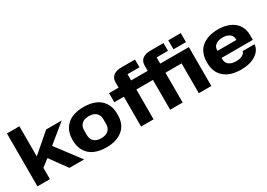

<svg xmlns="http://www.w3.org/2000/svg" viewBox="2 -1506 3191 2292"><g transform="rotate(-30 1597.5 -359.5)"><path d="M64 0V-729H235.8V-314L493.2 -536.1H708L457 -331.1L707 0H504.9L335.9 -232.9L235.8 -155.8V0Z M1012.7 9.8Q919.9 9.8 851.3 -19.8Q782.7 -49.3 743.2 -111.8Q703.6 -174.3 703.6 -264.2V-272.9Q703.6 -362.8 743.4 -425Q783.2 -487.3 851.6 -516.6Q919.9 -545.9 1012.7 -545.9Q1105.5 -545.9 1173.8 -516.6Q1242.2 -487.3 1282 -425Q1321.8 -362.8 1321.8 -272.9V-264.2Q1321.8 -129.9 1238.5 -60.1Q1155.3 9.8 1012.7 9.8ZM1146 -231.9V-304.2Q1146 -356.4 1111.3 -388.2Q1076.7 -419.9 1012.7 -419.9Q949.2 -419.9 915 -388.2Q880.9 -356.4 880.9 -304.2V-231.9Q880.9 -179.7 915 -147.9Q949.2 -116.2 1012.7 -116.2Q1076.2 -116.2 1111.1 -147.9Q1146 -179.7 1146 -231.9Z M2288.1 -605V-729H2460.4V-605ZM2288.1 -411.1H2065.4V0H1893.1V-411.1H1664.6V0H1492.2V-411.1H1360.4V-536.1H1492.2V-608.9Q1492.2 -668 1531.5 -698.5Q1570.8 -729 1643.1 -729H1829.1V-622.1H1664.6V-536.1H1893.1V-608.9Q1893.1 -668 1932.4 -698.5Q1971.7 -729 2043.5 -729H2222.2V-622.1H2065.4V-536.1H2460.4V0H2288.1Z M2867.7 9.8Q2722.7 9.8 2639.2 -61.5Q2555.7 -132.8 2555.7 -266.1V-272Q2555.7 -406.2 2639.6 -476.1Q2723.6 -545.9 2867.7 -545.9Q2930.7 -545.9 2984.6 -529.8Q3038.6 -513.7 3078.9 -482.9Q3119.1 -452.1 3142.1 -404.3Q3165 -356.4 3165 -296.9V-229H2733.9V-210.9Q2733.9 -162.1 2768.8 -134.5Q2803.7 -106.9 2867.7 -106.9Q2918.9 -106.9 2953.1 -125.5Q2987.3 -144 2992.7 -173.8H3156.7Q3149.4 -91.3 3070.8 -40.8Q2992.2 9.8 2867.7 9.8ZM2733.9 -335V-326.2H2995.1V-335Q2995.1 -381.3 2959.7 -407.7Q2924.3 -434.1 2865.7 -434.1Q2807.1 -434.1 2770.5 -408Q2733.9 -381.8 2733.9 -335Z"/></g></svg>

Font: Hubot Sans Expanded
Style: Bold
Weight: 700
Width: 7
Designer: Deni Anggara
Foundry: GitHub
Version: Version 1.001;gftools[0.9.31]